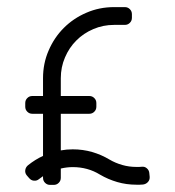

<svg xmlns="http://www.w3.org/2000/svg" viewBox="-20 -520 492 540"><path d="M71 -200H101V-81.5C86.3 -74.8 72.2 -66 58.5 -55C54.2 -51.3 51.7 -46.8 51 -41.2C50.3 -35.8 51.8 -30.8 55.5 -26.5L62 -19C65.7 -14.7 70.2 -12.2 75.5 -11.8C80.8 -11.2 85.7 -12.8 90 -16.5C93.3 -19.2 97 -21.8 101 -24.5V-20C101 -14.3 102.9 -9.6 106.8 -5.8C110.6 -1.9 115.3 0 121 0H131C136.7 0 141.4 -1.9 145.2 -5.8C149.1 -9.6 151 -14.3 151 -20V-46C162.7 -48.7 173.8 -50 184.5 -50C212.8 -50 238.3 -43 261 -29C276.3 -20 292.6 -13 309.8 -8C326.9 -3 345 -0.5 364 -0.5H373C376 -0.5 379 -0.7 382 -1C387.7 -1.7 392.3 -4 396 -8C399.7 -12 401.3 -16.8 401 -22.5L400 -32.5C399.7 -38.2 397.4 -42.8 393.2 -46.5C389.1 -50.2 384.2 -51.7 378.5 -51C376.2 -50.7 373.8 -50.5 371.5 -50.5H364C350 -50.5 336.6 -52.3 323.8 -56C310.9 -59.7 298.8 -64.8 287.5 -71.5C272.5 -80.5 256.3 -87.5 239 -92.5C221.7 -97.5 203.5 -100 184.5 -100C173.2 -100 162 -99 151 -97V-200H231C236.7 -200 241.4 -201.9 245.2 -205.8C249.1 -209.6 251 -214.3 251 -220V-230C251 -235.7 249.1 -240.4 245.2 -244.2C241.4 -248.1 236.7 -250 231 -250H151V-300C151 -320.7 154.9 -340.2 162.8 -358.5C170.6 -376.8 181.2 -392.8 194.8 -406.2C208.2 -419.8 224.2 -430.4 242.5 -438.2C260.8 -446.1 280.3 -450 301 -450H331C336.7 -450 341.4 -451.9 345.2 -455.8C349.1 -459.6 351 -464.3 351 -470V-480C351 -485.7 349.1 -490.4 345.2 -494.2C341.4 -498.1 336.7 -500 331 -500H301C273.3 -500 247.3 -494.8 223 -484.2C198.7 -473.8 177.5 -459.5 159.5 -441.5C141.5 -423.5 127.2 -402.3 116.8 -378C106.2 -353.7 101 -327.7 101 -300V-250H71C65.3 -250 60.6 -248.1 56.8 -244.2C52.9 -240.4 51 -235.7 51 -230V-220C51 -214.3 52.9 -209.6 56.8 -205.8C60.6 -201.9 65.3 -200 71 -200Z"/></svg>

Font: lerotica
Style: Regular
Weight: 400
Designer: defharo
Foundry: deFharo
Version: Version 1.001 2011